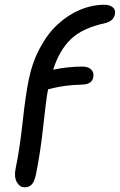

<svg xmlns="http://www.w3.org/2000/svg" viewBox="-20 -757 507 813"><path d="M85 36.1Q63.5 36.1 51.3 14.4Q39.1 -7.3 45.9 -42Q64 -129.4 75.7 -238.8Q87.4 -348.1 101.1 -417Q116.2 -492.2 148.9 -553.5Q181.6 -614.7 225.1 -654.5Q268.6 -694.3 319.3 -715.6Q370.1 -736.8 422.9 -736.8Q442.9 -736.8 456.5 -726.8Q470.2 -716.8 466.8 -698.2Q461.9 -667 421.9 -658.2Q328.1 -637.7 279.5 -590.6Q231 -543.5 205.1 -461.9Q268.1 -475.1 330.1 -475.1Q354 -475.1 366.5 -462.2Q378.9 -449.2 375 -430.2Q370.1 -400.4 330.1 -398.9Q310.1 -398.4 291.5 -397Q272.9 -395.5 260.7 -394Q248.5 -392.6 234.9 -390.1Q221.2 -387.7 214.8 -386.2Q208.5 -384.8 197.5 -382.1Q186.5 -379.4 184.1 -378.9Q183.6 -377.9 183.1 -375.2Q182.6 -372.6 182.1 -371.1Q175.3 -335.4 163.3 -224.4Q151.4 -113.3 132.8 -21Q126 11.7 114.7 23.9Q103.5 36.1 85 36.1Z"/></svg>

Font: Shantell Sans Bouncy
Style: Italic
Weight: 400
Italic angle: -11.31°
Designer: Stephen Nixon, Anya Danilova, Shantell Martin
Foundry: Arrow Type
Version: Version 1.006;[9816181b4]